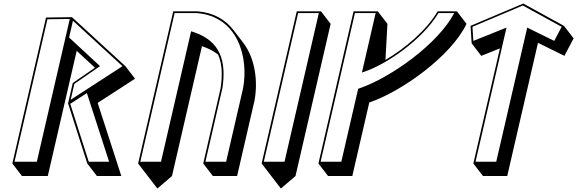

<svg xmlns="http://www.w3.org/2000/svg" viewBox="-20 -924 3262 1085"><path d="M665.6 70.7 532 -342.3 531.9 -342.4 743.1 -479.3 688.7 -550 386.7 -827 240.2 -825 49.7 0 104.1 70.7H250.1L413.4 -636.7L413.7 -636.3L516.6 -541.3L391.3 -455L364.7 -340L473.2 0L527.6 70.7ZM596.6 -10H481.5L377 -337.3L471 -398ZM392.1 -806.8 672.2 -550 379.4 -360.2 400.2 -450.3 545.4 -550.3 370.5 -712ZM374.3 -816.9 188.1 -10H62L247.9 -815.1Z M760.5 0 814.9 70.7 869.3 141.4 951.9 70.7 1121.3 -663C1158.6 -650.8 1188.6 -634.9 1212.3 -615.5C1235.7 -563.4 1237.8 -499.2 1226.8 -426L1128.5 0L1182.9 70.7H1319.9L1418.2 -355.3C1438.3 -463.2 1422.7 -593.8 1353.6 -683.6L1299.2 -754.3C1255 -811.8 1188.8 -852.6 1096 -860H959ZM772.8 -10 966.7 -850H1093.3C1324.2 -830.9 1386.1 -599.6 1353.7 -425.5L1257.8 -10H1140.8L1236.9 -426.4L1237 -426.8C1259.5 -576.9 1227 -692.8 1072 -743.3L1060 -747.2L889.8 -10Z M1458.5 0 1512.9 70.7 1567.3 141.4 1649.9 70.7 1848.4 -789.3 1794 -860H1657ZM1470.8 -10 1664.7 -850H1781.7L1587.8 -10Z M2158.2 -585.2 2169.4 -789.3 2115 -860H1978L1779.5 0L1833.9 70.7H1970.9L2066.8 -344.7C2252 -407.9 2530.6 -608.4 2616.4 -789.3L2562 -860H2453C2390.4 -752.4 2268.1 -649.9 2158.2 -585.2ZM2039.7 -519C2165.4 -561.1 2366.1 -699 2457.8 -850H2546.7C2456.6 -677.2 2189.1 -485.5 2011.1 -424.8L2004 -422.3L1908.8 -10H1791.8L1985.7 -850H2102.7L2025.2 -514.1Z M2846.4 70.7 3020.2 -682 3169.6 -608.4 3221.5 -707.2 3167.1 -777.9 2937 -904 2639.1 -778 2645.3 -679.1 2699.7 -608.4 2805.2 -650.7 2655 0 2709.4 70.7ZM2784.3 -10H2667.3L2842.3 -768.1L2654.9 -692.9L2649.9 -772.5L2934.3 -892.9L3153.9 -772.6L3112 -692.9L2959.3 -768.1Z"/></svg>

Font: Stormning
Style: AsgardObl
Weight: 400
Designer: Robert Jablonski, Mew Too
Foundry: Cannot Into Space Fonts
Version: Version 0.90